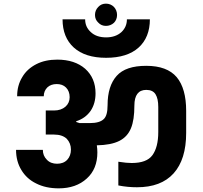

<svg xmlns="http://www.w3.org/2000/svg" viewBox="-20 -1043 1112 1053"><path d="M561 -901C561 -901 561 -901 561 -901C578 -901 593 -907 605 -918C616 -929 622 -944 622 -961C622 -961 622 -961 622 -961C622 -978 616 -993 605 -1005C593 -1017 578 -1023 561 -1023C561 -1023 561 -1023 561 -1023C544 -1023 530 -1017 519 -1005C507 -993 501 -978 501 -961C501 -961 501 -961 501 -961C501 -944 507 -930 519 -919C530 -907 544 -901 561 -901ZM562 -726C562 -726 562 -726 562 -726C639 -726 699 -745 740 -782C781 -819 802 -871 802 -937C802 -937 676 -937 676 -937C676 -937 676 -937 676 -937C676 -909 666 -886 646 -867C625 -848 597 -838 562 -838C562 -838 562 -838 562 -838C526 -838 498 -848 478 -867C457 -886 447 -909 447 -937C447 -937 323 -937 323 -937C323 -937 323 -937 323 -937C323 -871 344 -819 385 -782C426 -745 485 -726 562 -726ZM782 -682C782 -682 782 -682 782 -682C707 -682 653 -664 620 -627C587 -590 570 -537 570 -466C570 -466 570 -466 570 -466C570 -428 563 -402 548 -389C533 -375 508 -368 473 -368C473 -368 416 -368 416 -368C416 -368 398 -374 398 -374C398 -374 398 -378 398 -378C398 -378 398 -378 398 -378C432 -389 458 -408 477 -435C495 -462 504 -494 504 -531C504 -531 504 -531 504 -531C504 -587 485 -632 447 -666C409 -699 358 -716 294 -716C294 -716 294 -716 294 -716C251 -716 212 -708 179 -691C146 -674 120 -651 102 -620C83 -589 74 -554 74 -515C74 -515 220 -515 220 -515C220 -515 220 -515 220 -515C220 -535 227 -551 240 -564C253 -576 270 -582 291 -582C291 -582 291 -582 291 -582C312 -582 329 -576 342 -563C355 -550 362 -532 362 -510C362 -510 362 -510 362 -510C362 -489 354 -471 339 -458C323 -444 302 -437 276 -437C276 -437 231 -437 231 -437C231 -437 231 -305 231 -305C231 -305 276 -305 276 -305C276 -305 276 -305 276 -305C307 -305 330 -297 346 -282C361 -266 369 -246 369 -223C369 -223 369 -223 369 -223C369 -200 362 -181 349 -167C335 -152 316 -145 293 -145C293 -145 293 -145 293 -145C270 -145 251 -152 237 -167C222 -182 215 -200 215 -221C215 -221 68 -221 68 -221C68 -221 68 -221 68 -221C68 -179 78 -142 97 -111C116 -79 143 -54 178 -37C213 -19 255 -10 302 -10C302 -10 302 -10 302 -10C365 -10 417 -28 456 -64C495 -99 514 -147 514 -207C514 -207 514 -207 514 -207C514 -220 513 -233 511 -246C511 -246 511 -246 511 -246C563 -247 604 -255 634 -270C664 -285 685 -308 698 -339C711 -370 717 -412 717 -464C717 -464 717 -464 717 -464C717 -521 739 -550 782 -550C782 -550 782 -550 782 -550C806 -550 823 -542 833 -526C843 -510 848 -487 848 -456C848 -456 848 -319 848 -319C848 -319 848 -319 848 -319C848 -263 837 -221 816 -192C795 -163 757 -149 702 -149C702 -149 702 -149 702 -149C685 -149 660 -151 629 -156C629 -156 629 -26 629 -26C629 -26 629 -26 629 -26C664 -19 698 -16 731 -16C731 -16 731 -16 731 -16C819 -16 886 -41 932 -92C978 -143 1001 -217 1001 -314C1001 -314 1001 -435 1001 -435C1001 -435 1001 -435 1001 -435C1001 -516 984 -578 949 -620C914 -661 859 -682 782 -682Z"/></svg>

Font: Girnar Poppins
Style: Bold
Weight: 500
Designer: Ninad Kale (Devanagari), Jonny Pinhorn (Latin)
Foundry: Indian Type Foundry
Version: ""